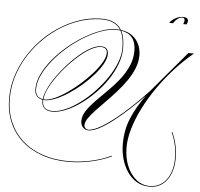

<svg xmlns="http://www.w3.org/2000/svg" viewBox="-166 -1055 1738 1672"><g transform="rotate(5 703.0 -219.0)"><path d="M1403 262Q1403 149 1354 41L1359 38Q1409 147 1409 263Q1409 341 1384.5 401Q1360 461 1314 495.5Q1268 530 1204 530Q1139 530 1089.5 500Q1040 470 1006.5 419.5Q973 369 956 307Q939 245 939 181Q939 56 983 -48.5Q1027 -153 1103 -256Q1039 -190 972 -128.5Q905 -67 841.5 -18Q778 31 723.5 59.5Q669 88 630 88Q602 88 582 67.5Q562 47 562 10Q562 -34 591.5 -78.5Q621 -123 667 -170.5Q713 -218 765.5 -269Q818 -320 864 -377.5Q910 -435 939.5 -499.5Q969 -564 969 -638Q969 -781 840 -802Q869 -746 869 -652Q869 -582 842 -510.5Q815 -439 769 -371Q723 -303 664.5 -244.5Q606 -186 542.5 -141.5Q479 -97 417 -72Q355 -47 302 -47Q258 -47 233.5 -69Q209 -91 209 -133Q209 -138 209 -143Q177 -148 158 -170Q139 -192 139 -232Q139 -294 170.5 -360.5Q202 -427 255.5 -492Q309 -557 377 -614.5Q445 -672 518.5 -716Q592 -760 663 -785.5Q734 -811 793 -811Q811 -811 828 -809Q781 -885 664 -885Q551 -885 443 -844Q335 -803 241 -730.5Q147 -658 75.5 -562.5Q4 -467 -36 -357Q-76 -247 -76 -132Q-76 -18 -36.5 74.5Q3 167 76 233Q149 299 252 334.5Q355 370 482 370Q580 370 676.5 349Q773 328 852 290L854 296Q775 333 678 354.5Q581 376 482 376Q354 376 250 340Q146 304 72 237.5Q-2 171 -42 77Q-82 -17 -82 -132Q-82 -248 -41.5 -358.5Q-1 -469 70.5 -565.5Q142 -662 237 -735Q332 -808 441 -849.5Q550 -891 664 -891Q788 -891 836 -808Q899 -800 939 -768.5Q979 -737 997.5 -693.5Q1016 -650 1016 -603Q1016 -544 993 -487Q970 -430 932 -375.5Q894 -321 849 -271Q804 -221 759 -175.5Q714 -130 676 -89.5Q638 -49 615 -15.5Q592 18 592 45Q592 61 603 71.5Q614 82 630 82Q675 82 752 35Q829 -12 927.5 -98Q1026 -184 1135 -300L1439 -659H1488Q1402 -588 1324.5 -502.5Q1247 -417 1183 -324.5Q1119 -232 1072 -138.5Q1025 -45 999.5 43Q974 131 974 205Q974 296 1004 368.5Q1034 441 1086 482.5Q1138 524 1204 524Q1264 524 1309 491.5Q1354 459 1378.5 400Q1403 341 1403 262ZM215 -133Q215 -53 303 -53Q355 -53 416 -79.5Q477 -106 540 -152.5Q603 -199 660.5 -259.5Q718 -320 764 -387Q810 -454 836.5 -522Q863 -590 863 -652Q863 -748 832 -803Q814 -805 793 -805Q732 -805 661 -779Q590 -753 517 -708.5Q444 -664 377.5 -606.5Q311 -549 258.5 -484.5Q206 -420 175.5 -355.5Q145 -291 145 -232Q145 -159 210 -149Q215 -190 240 -243Q265 -296 305 -352.5Q345 -409 393 -462Q441 -515 492 -558Q543 -601 590.5 -626Q638 -651 676 -651Q713 -651 727 -633.5Q741 -616 741 -588Q741 -551 715 -503.5Q689 -456 645 -405.5Q601 -355 547 -308Q493 -261 435.5 -223.5Q378 -186 324.5 -163.5Q271 -141 230 -141Q222 -141 215 -142Q215 -137 215 -133ZM676 -645Q641 -645 594.5 -620.5Q548 -596 498 -554Q448 -512 399.5 -459.5Q351 -407 311 -351Q271 -295 245.5 -242.5Q220 -190 216 -148Q222 -147 230 -147Q268 -147 319 -170.5Q370 -194 426.5 -233.5Q483 -273 537 -321.5Q591 -370 635 -420.5Q679 -471 705 -517Q731 -563 731 -597Q731 -645 676 -645ZM1284 -906H1250Q1267 -933 1301 -950.5Q1335 -968 1363 -968Q1411 -968 1411 -937Q1411 -923 1401 -906H1372Q1376 -914 1378.5 -922Q1381 -930 1381 -937Q1381 -962 1359 -962Q1340 -962 1318 -945.5Q1296 -929 1284 -906Z"/></g></svg>

Font: Ballet 72pt
Style: Regular
Weight: 400
Designer: Maximiliano R. Sproviero
Foundry: Omnibus-Type
Version: Version 1.100; ttfautohint (v1.8.3)